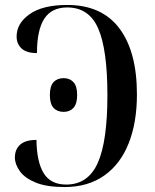

<svg xmlns="http://www.w3.org/2000/svg" viewBox="-20 -744 624 774"><path d="M240 10Q168 10 124 -8Q80 -26 60 -54Q40 -82 40 -109Q40 -142 61.5 -161Q83 -180 127 -180Q128 -92 156 -46Q184 0 247 0Q335 0 374 -87Q413 -174 413 -360Q413 -544 376 -629Q339 -714 251 -714Q188 -714 158.5 -668.5Q129 -623 129 -530Q87 -530 67 -548.5Q47 -567 47 -597Q47 -650 99.5 -687Q152 -724 251 -724Q390 -724 461 -630Q532 -536 532 -363Q532 -251 499 -167Q466 -83 400.5 -36.5Q335 10 240 10ZM237 -293Q211 -293 196 -309Q181 -325 181 -361Q181 -397 196 -413Q211 -429 237 -429Q261 -429 276 -413Q291 -397 291 -361Q291 -325 276 -309Q261 -293 237 -293Z"/></svg>

Font: Noto Serif Display SemiCondensed Medium
Style: Regular
Weight: 500
Width: 4
Designer: Monotype Design Team
Foundry: Monotype Imaging Inc.
Version: Version 2.009